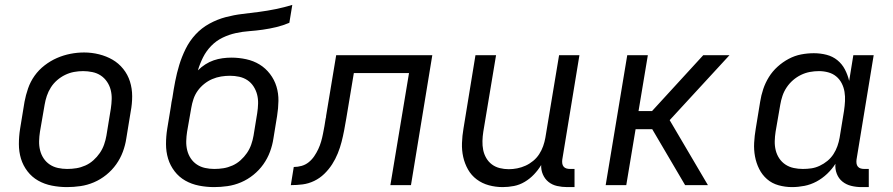

<svg xmlns="http://www.w3.org/2000/svg" viewBox="-20 -755 3640 783"><path d="M253 8Q222 8 191.5 2Q161 -4 135.5 -18.5Q110 -33 92 -56.5Q74 -80 65.5 -108Q57 -136 57 -167.5Q57 -199 62 -230L80 -340Q85 -367 94.5 -394.5Q104 -422 121 -446Q138 -470 162 -488.5Q186 -507 212.5 -518.5Q239 -530 267 -535.5Q295 -541 323 -541Q354 -541 384 -533.5Q414 -526 439 -511.5Q464 -497 482.5 -474Q501 -451 510 -422.5Q519 -394 519 -362.5Q519 -331 513 -300L495 -190Q491 -163 481 -136Q471 -109 454 -85Q437 -61 413.5 -42Q390 -23 363 -11.5Q336 0 308 4Q280 8 253 8ZM254 -66Q273 -66 291.5 -69Q310 -72 328 -80Q346 -88 361 -101.5Q376 -115 387 -131Q398 -147 404.5 -165.5Q411 -184 414 -202L432 -312Q435 -332 435.5 -351Q436 -370 431.5 -388Q427 -406 416.5 -421.5Q406 -437 391 -447Q376 -457 357 -461Q338 -465 319 -465Q300 -465 281.5 -461.5Q263 -458 245.5 -449.5Q228 -441 213 -428Q198 -415 187.5 -398.5Q177 -382 171 -364Q165 -346 162 -328L143 -218Q140 -199 139.5 -179.5Q139 -160 143.5 -142Q148 -124 158 -109Q168 -94 183 -84Q198 -74 216.5 -70Q235 -66 254 -66Z M853 8Q822 8 791.5 2Q761 -4 735.5 -18.5Q710 -33 692 -56.5Q674 -80 665.5 -108Q657 -136 657 -167.5Q657 -199 662 -230L677 -321Q678 -330 679.5 -338.5Q681 -347 683 -356Q688 -390 694.5 -423.5Q701 -457 711 -490Q721 -523 737 -555.5Q753 -588 777.5 -614.5Q802 -641 834 -658.5Q866 -676 900 -685Q934 -694 968 -698Q1002 -702 1036.5 -706.5Q1071 -711 1105 -718Q1139 -725 1172 -735L1160 -662Q1134 -651 1107 -644.5Q1080 -638 1052 -634Q1024 -630 996.5 -628Q969 -626 941.5 -620Q914 -614 888 -601.5Q862 -589 841.5 -568Q821 -547 808 -521Q795 -495 787 -468Q801 -482 817.5 -492.5Q834 -503 851.5 -509Q869 -515 887.5 -517.5Q906 -520 924 -520Q954 -520 984 -513.5Q1014 -507 1038.5 -492Q1063 -477 1081 -453.5Q1099 -430 1107.5 -402Q1116 -374 1115.5 -343.5Q1115 -313 1110 -282L1095 -190Q1091 -163 1081 -136Q1071 -109 1054 -85Q1037 -61 1013.5 -42Q990 -23 963 -11.5Q936 0 908 4Q880 8 853 8ZM854 -66Q873 -66 891.5 -69Q910 -72 928 -80Q946 -88 961 -101.5Q976 -115 987 -131Q998 -147 1004.5 -165.5Q1011 -184 1014 -202L1029 -294Q1032 -313 1032.5 -332.5Q1033 -352 1028.5 -369.5Q1024 -387 1014 -402.5Q1004 -418 989 -428Q974 -438 955.5 -442Q937 -446 918 -446Q900 -446 881.5 -443Q863 -440 845.5 -432.5Q828 -425 812.5 -412.5Q797 -400 786 -384.5Q775 -369 769 -351Q763 -333 760 -315L743 -218Q740 -199 739.5 -179.5Q739 -160 743.5 -142Q748 -124 758 -109Q768 -94 783 -84Q798 -74 816.5 -70Q835 -66 854 -66Z M1166 0 1178 -74Q1194 -74 1210 -78.5Q1226 -83 1239 -93.5Q1252 -104 1261.5 -118Q1271 -132 1278 -147Q1285 -162 1289.5 -177.5Q1294 -193 1297 -208.5Q1300 -224 1303 -240Q1306 -256 1308 -271Q1309 -274 1309.5 -277Q1310 -280 1310 -283L1351 -530H1743L1656 0H1572L1648 -457H1423L1392 -271Q1388 -247 1383.5 -223.5Q1379 -200 1373 -176.5Q1367 -153 1357.5 -129.5Q1348 -106 1334.5 -85Q1321 -64 1302.5 -46Q1284 -28 1261 -17Q1238 -6 1214 -3Q1190 0 1166 0Z M2030 8Q2001 8 1973.5 0.5Q1946 -7 1924 -23.5Q1902 -40 1888.5 -64Q1875 -88 1869 -115Q1863 -142 1864 -171.5Q1865 -201 1870 -230L1919 -530H2003L1951 -218Q1948 -199 1947.5 -180Q1947 -161 1950.5 -143.5Q1954 -126 1963 -110.5Q1972 -95 1986 -84.5Q2000 -74 2018 -69.5Q2036 -65 2055 -65Q2072 -65 2089.5 -68.5Q2107 -72 2123.5 -79.5Q2140 -87 2154.5 -99Q2169 -111 2179 -126.5Q2189 -142 2195 -159Q2201 -176 2204 -193L2260 -530H2343L2273 -104Q2272 -96 2273 -88.5Q2274 -81 2278.5 -75.5Q2283 -70 2290 -68Q2297 -66 2305 -66H2323V8H2293Q2272 8 2252 3.5Q2232 -1 2217 -13Q2202 -25 2194 -43.5Q2186 -62 2187 -82Q2175 -62 2158 -44Q2141 -26 2120 -13.5Q2099 -1 2076 3.5Q2053 8 2030 8Z M2450 0 2538 -530H2622L2584 -302H2639L2848 -530H2955L2711 -265L2867 0H2774L2640 -228H2572L2534 0Z M3210 8Q3210 8 3210 8Q3210 8 3210 8Q3182 8 3155 0.5Q3128 -7 3108 -24.5Q3088 -42 3076 -66Q3064 -90 3059 -117Q3054 -144 3055.5 -172.5Q3057 -201 3062 -230L3080 -340Q3084 -366 3092.5 -391.5Q3101 -417 3115.5 -440.5Q3130 -464 3151 -483Q3172 -502 3196.5 -515Q3221 -528 3247 -533Q3273 -538 3299 -538Q3326 -538 3351 -531.5Q3376 -525 3395 -509.5Q3414 -494 3425.5 -472Q3437 -450 3443 -425L3460 -530H3543L3473 -104Q3472 -96 3473 -88.5Q3474 -81 3478.5 -75.5Q3483 -70 3490 -68Q3497 -66 3505 -66H3523V8H3493Q3472 8 3451.5 3Q3431 -2 3415.5 -14.5Q3400 -27 3392.5 -46.5Q3385 -66 3387 -87Q3373 -65 3353 -46Q3333 -27 3309.5 -14.5Q3286 -2 3260.5 3Q3235 8 3210 8ZM3254 -66Q3272 -66 3289 -68.5Q3306 -71 3323 -79Q3340 -87 3354.5 -99Q3369 -111 3379 -126.5Q3389 -142 3395 -159Q3401 -176 3404 -193L3422 -303Q3425 -323 3426 -342.5Q3427 -362 3424 -380.5Q3421 -399 3412.5 -415.5Q3404 -432 3390 -443.5Q3376 -455 3357.5 -460Q3339 -465 3320 -465Q3301 -465 3282.5 -461.5Q3264 -458 3246.5 -449.5Q3229 -441 3214 -428Q3199 -415 3188 -398.5Q3177 -382 3171 -364Q3165 -346 3162 -328L3143 -218Q3140 -199 3139.5 -179.5Q3139 -160 3143.5 -142Q3148 -124 3158 -109Q3168 -94 3183 -84Q3198 -74 3216.5 -70Q3235 -66 3254 -66Z"/></svg>

Font: Iosevka Curly Extended
Style: Italic
Weight: 400
Width: 7
Italic angle: -9°
Monospace: yes
Designer: Belleve Invis
Foundry: Belleve Invis
Version: Version 11.1.0; ttfautohint (v1.8.3)